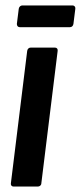

<svg xmlns="http://www.w3.org/2000/svg" viewBox="-20 -686 297 706"><path d="M53 -586H237C244 -586 249 -591 250 -598L257 -654C258 -661 253 -666 247 -666H62C56 -666 50 -661 49 -654L42 -598C42 -591 46 -586 53 -586ZM30 0H119C126 0 132 -5 132 -12L192 -499C193 -506 189 -511 182 -511H93C86 -511 81 -506 80 -499L20 -12C19 -5 23 0 30 0Z"/></svg>

Font: Barlow Condensed SemiBold
Style: Italic
Weight: 600
Width: 3
Italic angle: -7°
Designer: Jeremy Tribby
Foundry: Tribby Type
Version: Version 1.422;hotconv 1.0.109;makeotfexe 2.5.65596